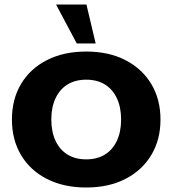

<svg xmlns="http://www.w3.org/2000/svg" viewBox="-20 -823 766 853"><path d="M363 10Q263 10 188.5 -28Q114 -66 73.5 -134Q33 -202 33 -292Q33 -382 73.5 -450Q114 -518 188.5 -556Q263 -594 363 -594Q463 -594 537 -556Q611 -518 652 -450Q693 -382 693 -292Q693 -202 652 -134Q611 -66 537 -28Q463 10 363 10ZM363 -115Q411 -115 445.5 -136Q480 -157 499 -197Q518 -237 518 -292Q518 -347 499 -387Q480 -427 445.5 -448Q411 -469 363 -469Q315 -469 280.5 -448Q246 -427 227 -387Q208 -347 208 -292Q208 -237 227 -197Q246 -157 280.5 -136Q315 -115 363 -115ZM321 -630 229 -803H364L405 -630Z"/></svg>

Font: Rokkitt SemiBold ExtraBold
Style: Regular
Weight: 800
Version: Version 3.103